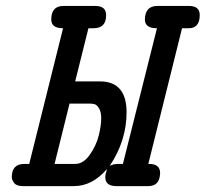

<svg xmlns="http://www.w3.org/2000/svg" viewBox="-20 -631 697 651"><path d="M20 -30.8Q20 -74.7 62 -75.2H79.1L193.8 -535.2Q153.8 -535.2 153.8 -564.9Q153.8 -610.8 194.8 -610.8H303.2Q340.3 -610.8 339.8 -579.1Q339.8 -535.2 296.9 -535.2H279.8L234.9 -355H318.8Q408.7 -355 409.2 -251Q409.2 -153.8 352.1 -68.8Q364.3 -74.7 378.9 -75.2H397V-76.2L512.2 -535.2Q471.2 -535.2 471.2 -564.9Q472.2 -610.8 513.2 -610.8H621.1Q657.2 -610.8 657.2 -580.1Q657.2 -542 629.9 -536.1Q625 -535.2 613.8 -535.2H597.2L482.9 -75.2H485.8Q522.9 -75.2 522.9 -43.9Q522.9 -39.1 521 -28.8Q514.2 0 482.9 0H374Q336.9 0 336.9 -30.8Q336.9 -38.6 342.8 -58.1Q293 0 231 0H57.1Q36.1 0 28.1 -10.5Q20 -21 20 -30.8ZM165 -75.2H234.9Q262.7 -75.2 284.4 -106.2Q306.2 -137.2 314.7 -171.1Q323.2 -205.1 323.2 -229Q323.2 -252 315.7 -263.9Q308.1 -275.9 300.5 -277.8Q293 -279.8 282.2 -279.8H215.8Z"/></svg>

Font: CMU Typewriter Text
Style: BoldItalic
Weight: 700
Italic angle: -14.04°
Version: Version 0.7.0